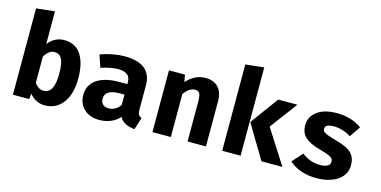

<svg xmlns="http://www.w3.org/2000/svg" viewBox="-60 -830 2248 1132"><g transform="rotate(15 1064.5 -263.5)"><path d="M258.3 -389.6Q328.6 -389.6 363 -337.2Q397.5 -284.7 397.5 -189.5Q397.5 -130.4 379.9 -85Q362.3 -39.6 328.1 -13.7Q293.9 12.2 246.6 12.2Q218.3 12.2 194.1 0Q169.9 -12.2 153.3 -34.2L148.9 0H49.8V-526.9L162.1 -539.1V-338.9Q179.7 -362.8 204.8 -376.2Q230 -389.6 258.3 -389.6ZM281.7 -188Q281.7 -253.9 266.8 -280.3Q252 -306.6 223.1 -306.6Q188.5 -306.6 162.1 -262.7V-103.5Q184.1 -69.3 217.3 -69.3Q281.7 -69.3 281.7 -188Z M817.9 -63 794.4 10.7Q760.3 7.3 737.5 -4.4Q714.8 -16.1 702.1 -39.1Q680.7 -14.2 647.9 -1Q615.2 12.2 578.6 12.2Q520.5 12.2 485.6 -21Q450.7 -54.2 450.7 -106.4Q450.7 -167.5 499 -201.2Q547.4 -234.9 634.3 -234.9H685.1V-248.5Q685.1 -306.6 610.4 -306.6Q591.3 -306.6 562.5 -301.3Q533.7 -295.9 506.8 -286.6L481 -361.3Q517.1 -375 556.6 -382.3Q596.2 -389.6 627.9 -389.6Q792.5 -389.6 793 -256.3V-108.4Q793 -87.9 798.6 -78.1Q804.2 -68.4 817.9 -63ZM685.1 -109.4V-170.9H657.2Q566.4 -170.9 566.4 -114.3Q566.4 -92.3 579.6 -80.3Q592.8 -68.4 616.7 -68.4Q635.7 -68.4 655.3 -79.3Q674.8 -90.3 685.1 -109.4Z M901.4 -377H999L1006.8 -333.5Q1032.2 -361.8 1060.5 -375.7Q1088.9 -389.6 1124 -389.6Q1172.9 -389.6 1200.4 -359.9Q1228 -330.1 1228 -276.9V0H1115.7V-244.1Q1115.7 -279.8 1107.9 -293.2Q1100.1 -306.6 1079.6 -306.6Q1062.5 -306.6 1046.4 -295.7Q1030.3 -284.7 1013.7 -263.2V0H901.4Z M1439.5 0H1327.1V-526.9L1439.5 -539.1ZM1560.5 -210 1694.8 0H1566.9L1443.4 -206.5L1567.9 -377H1685.1Z M1966.3 -103.5Q1966.3 -116.2 1959.7 -124Q1953.1 -131.8 1934.6 -139.4Q1916 -147 1877 -157.7Q1820.3 -172.9 1790.5 -199.2Q1760.7 -225.6 1760.7 -272.5Q1760.7 -324.2 1803.7 -356.9Q1846.7 -389.6 1923.8 -389.6Q2013.2 -389.6 2076.7 -343.8L2031.7 -277.8Q1980 -309.6 1927.2 -309.6Q1899.4 -309.6 1886.5 -302.5Q1873.5 -295.4 1873.5 -280.3Q1873.5 -270.5 1880.4 -263.7Q1887.2 -256.8 1906 -249.8Q1924.8 -242.7 1962.4 -231.9Q2002.9 -220.7 2028.8 -207.3Q2054.7 -193.8 2068.8 -171.1Q2083 -148.4 2083 -112.8Q2083 -73.2 2058.8 -44.7Q2034.7 -16.1 1994.1 -2Q1953.6 12.2 1904.8 12.2Q1852.1 12.2 1809.6 -2.7Q1767.1 -17.6 1737.3 -44.9L1793.5 -107.9Q1844.7 -68.4 1903.8 -68.4Q1933.1 -68.4 1949.7 -77.1Q1966.3 -85.9 1966.3 -103.5Z"/></g></svg>

Font: Amiri Typewriter
Style: Bold
Weight: 700
Monospace: yes
Designer: Khaled Hosny
Version: Version 1.1